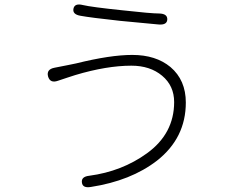

<svg xmlns="http://www.w3.org/2000/svg" viewBox="-20 -782 1040 839"><path d="M377 35Q341 41 338 16Q334 -10 370 -14Q513 -33 622 -112Q741 -198 741 -336Q741 -407 688.5 -451Q636 -495 554 -495Q446 -495 309 -454Q292 -449 275 -443L233 -429Q199 -417 190 -448Q182 -479 218 -486L279 -498Q296 -501 313 -505Q462 -542 558 -542Q661 -542 725 -489Q792 -432 792 -334Q792 -179 666 -80Q552 8 377 35ZM711 -697Q710 -672 673 -675L504 -691Q375 -705 332 -713Q296 -719 301 -744Q306 -769 342 -760Q380 -751 515 -737Q640 -723 676 -723Q712 -722 711 -697Z"/></svg>

Font: Resource Han Rounded CN Light
Style: Regular
Weight: 300
Designer: Cyano Hao (round all glyphs); Ryoko NISHIZUKA 西塚涼子 (kana, bopomofo & ideographs); Paul D. Hunt (Latin, Greek & Cyrillic)
Foundry: Cyano Hao
Version: 0.990